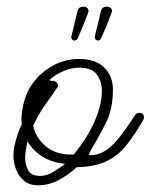

<svg xmlns="http://www.w3.org/2000/svg" viewBox="-20 -530 450 573"><path d="M94 23Q67 23 51 9Q35 -5 27.5 -25.5Q20 -46 20 -64Q20 -88 29 -117.5Q38 -147 45 -158Q45 -161 44.5 -164.5Q44 -168 44 -171Q44 -198 52 -227Q61 -261 84 -289.5Q107 -318 141.5 -336Q176 -354 217 -354Q265 -354 291 -328.5Q317 -303 317 -262Q317 -205 296.5 -164Q276 -123 253 -85Q249 -77 246 -72Q243 -67 252 -67Q281 -67 309 -91Q337 -115 380 -182Q383 -187 386 -190Q389 -193 395 -193H397Q408 -193 410 -180Q410 -177 408 -173Q383 -129 357.5 -97Q332 -65 297 -48.5Q262 -32 209 -31Q188 -11 157.5 6Q127 23 94 23ZM190 -69H200Q221 -94 240.5 -126Q260 -158 272 -192.5Q284 -227 284 -258Q284 -287 269 -307.5Q254 -328 217 -328Q192 -328 168.5 -317.5Q145 -307 128 -292L131 -288Q133 -289 137 -289Q143 -289 148 -284.5Q153 -280 153 -275Q153 -272 152 -270Q151 -268 149 -266Q132 -241 116 -219Q100 -197 86 -169Q83 -162 79 -155Q87 -118 116.5 -93.5Q146 -69 190 -69ZM100 -5Q120 -5 140 -17.5Q160 -30 174 -41Q98 -49 62 -108Q61 -101 58 -87Q55 -73 55 -59Q55 -39 64 -22Q73 -5 100 -5ZM213 -418Q210 -409 202 -409Q198 -409 195 -412.5Q192 -416 193 -421Q198 -441 201 -454.5Q204 -468 211 -496Q214 -510 229 -510Q237 -510 241.5 -505Q246 -500 243 -492Q233 -465 227 -451Q221 -437 213 -418ZM283 -418Q280 -409 272 -409Q268 -409 265 -412.5Q262 -416 263 -421Q268 -441 271 -454.5Q274 -468 281 -496Q284 -510 299 -510Q307 -510 311.5 -505Q316 -500 313 -492Q303 -465 297 -451Q291 -437 283 -418Z"/></svg>

Font: Ms Madi
Style: Regular
Weight: 400
Designer: Robert E. Leuschke
Foundry: Robert E. Leuschke
Version: Version 1.010; ttfautohint (v1.8.3)